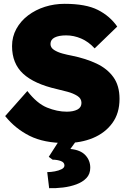

<svg xmlns="http://www.w3.org/2000/svg" viewBox="-20 -738 678 1004"><path d="M323 10Q210 10 135 -27.5Q60 -65 7 -131L123 -262Q173 -197 226 -175.5Q279 -154 329 -154Q363 -154 384.5 -165Q406 -176 406 -200Q406 -223 384.5 -236.5Q363 -250 333.5 -258Q304 -266 278 -272Q159 -299 101 -352.5Q43 -406 43 -497Q43 -546 65.5 -587Q88 -628 127 -657.5Q166 -687 215 -702.5Q264 -718 318 -718Q429 -718 492 -686Q555 -654 593 -599L475 -485Q443 -520 404.5 -536.5Q366 -553 326 -553Q288 -553 266 -542Q244 -531 244 -508Q244 -489 262.5 -477Q281 -465 307 -458Q333 -451 355 -447Q429 -432 485 -405.5Q541 -379 573 -334.5Q605 -290 605 -221Q605 -146 567.5 -94.5Q530 -43 466.5 -16.5Q403 10 323 10ZM237 246 227 162Q246 162 267 158Q288 154 302.5 146.5Q317 139 317 127Q317 111 298 104Q279 97 255 97L235 82L303 -24H395L348 41Q401 46 426.5 73.5Q452 101 452 139Q452 172 432 193Q412 214 379.5 226Q347 238 309.5 242.5Q272 247 237 246Z"/></svg>

Font: Lexend Deca ExtraBold
Style: Regular
Weight: 800
Designer: Bonnie Shaver-Troup, Thomas Jockin
Foundry: Lexend
Version: Version 1.008; ttfautohint (v1.8.4.7-5d5b)